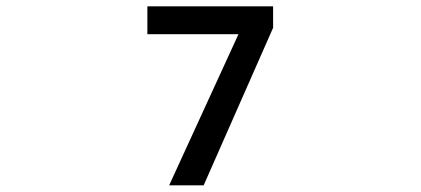

<svg xmlns="http://www.w3.org/2000/svg" viewBox="-20 -672 1310 598"><path d="M506.8 -94.7H614.3L830.6 -585.4V-652.3H439V-565.4H722.7Z"/></svg>

Font: Noto Emoji SemiBold
Style: Regular
Weight: 600
Version: Version 2.000